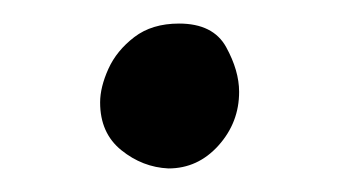

<svg xmlns="http://www.w3.org/2000/svg" viewBox="-20 -123 304 163"><path d="M123 20Q101 19 83 4.5Q65 -10 65 -36Q65 -49 72 -64.5Q79 -80 94 -91.5Q109 -103 132 -103Q161 -103 172 -83Q183 -63 183 -45Q183 -19 165.5 0.5Q148 20 123 20Z"/></svg>

Font: Playpen Sans Arabic
Style: Regular
Weight: 400
Designer: Azza Alameddine, Laura Meseguer, Veronika Burian, José Scaglione
Foundry: TypeTogether
Version: Version 2.000